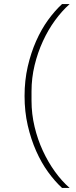

<svg xmlns="http://www.w3.org/2000/svg" viewBox="-20 -780 373 938"><path d="M100 -311Q100 -387 115.5 -454.5Q131 -522 156.5 -579.5Q182 -637 215 -682.5Q248 -728 283 -760H320Q282 -726 248.5 -680Q215 -634 189.5 -578.5Q164 -523 149 -461Q134 -399 134 -334V-288Q134 -223 149 -160.5Q164 -98 189.5 -43Q215 12 248.5 58.5Q282 105 320 138H283Q248 106 215 60.5Q182 15 156.5 -42.5Q131 -100 115.5 -167.5Q100 -235 100 -311Z"/></svg>

Font: IBM Plex Sans Thai Looped ExtraLight
Style: Regular
Weight: 200
Designer: Mike Abbink, Paul van der Laan, Pieter van Rosmalen, Ben Mitchell, Mark Frömberg
Foundry: Bold Monday
Version: Version 1.0